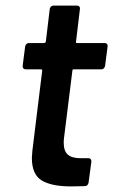

<svg xmlns="http://www.w3.org/2000/svg" viewBox="-20 -665 405 687"><path d="M343 -417H244Q239 -417 239 -412L209 -171Q208 -165 208 -154Q208 -125 222.5 -112Q237 -99 267 -99H296Q307 -99 307 -87L297 -12Q295 0 284 1L234 2Q164 2 129 -19.5Q94 -41 94 -100Q94 -107 96 -127L131 -412Q131 -417 127 -417H72Q61 -417 61 -429L70 -499Q71 -504 74.5 -507.5Q78 -511 83 -511H138Q142 -511 144 -516L158 -633Q159 -638 162.5 -641.5Q166 -645 171 -645H256Q261 -645 264 -641.5Q267 -638 266 -633L252 -516Q250 -511 256 -511H355Q360 -511 363 -507.5Q366 -504 365 -499L356 -429Q355 -424 351.5 -420.5Q348 -417 343 -417Z"/></svg>

Font: Barlow SemiBold
Style: Italic
Weight: 600
Italic angle: -7°
Designer: Jeremy Tribby
Foundry: Tribby Type
Version: Version 1.408